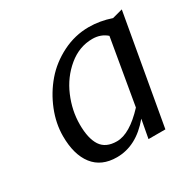

<svg xmlns="http://www.w3.org/2000/svg" viewBox="-101 -874 619 616"><g transform="rotate(-30 208.5 -566.5)"><path d="M283.7 -362.8 296.4 -431.2Q239.7 -362.8 167.5 -362.8Q110.4 -362.8 80.6 -401.1Q50.8 -439.5 50.8 -507.8Q50.8 -554.7 69.6 -601.6Q88.4 -648.4 120.4 -685.8Q152.3 -723.1 199 -746.6Q245.6 -770 296.9 -770Q337.9 -770 379.4 -755.9L417.5 -766.1L346.2 -362.8ZM192.9 -407.2Q240.2 -407.2 299.3 -470.7L340.8 -712.4Q319.3 -731.4 288.1 -731.4Q239.3 -731.4 199 -698Q158.7 -664.6 137.5 -614.7Q116.2 -564.9 116.2 -513.2Q116.2 -461.4 134 -434.3Q151.9 -407.2 192.9 -407.2Z"/></g></svg>

Font: HaufeMerriweatherSansLt
Style: Italic
Weight: 300
Designer: Eben Sorkin ( eben@eyebytes.com )
Foundry: Eben Sorkin
Version: Version 1.56